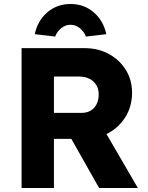

<svg xmlns="http://www.w3.org/2000/svg" viewBox="-20 -941 742 961"><path d="M88 0V-700H403Q471 -700 524.5 -671Q578 -642 609.5 -591.5Q641 -541 641 -477Q641 -407 606 -352.5Q571 -298 513 -270L670 0H476L337 -246H250V0ZM250 -376H388Q428 -376 451 -401.5Q474 -427 474 -468Q474 -509 447 -533.5Q420 -558 373 -558H250ZM256 -758 154 -770Q168 -837 216.5 -879Q265 -921 333 -921Q401 -921 449.5 -879Q498 -837 512 -770L410 -758Q400 -784 379 -800.5Q358 -817 333 -817Q308 -817 287 -800.5Q266 -784 256 -758Z"/></svg>

Font: Lexend
Style: Bold
Weight: 700
Designer: Bonnie Shaver-Troup, Thomas Jockin
Foundry: Lexend
Version: Version 1.007; ttfautohint (v1.8.3)